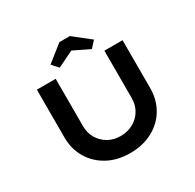

<svg xmlns="http://www.w3.org/2000/svg" viewBox="-191 -1119 1357 1335"><g transform="rotate(-30 488.0 -451.5)"><path d="M488 6Q385 6 308 -36Q231 -78 187.5 -151Q144 -224 144 -317V-701H295V-322Q295 -266 320.5 -223Q346 -180 389.5 -155Q433 -130 488 -130Q545 -130 590 -155Q635 -180 660.5 -223Q686 -266 686 -322V-701H832V-317Q832 -224 789 -151Q746 -78 668 -36Q590 6 488 6ZM358 -754 313 -804 445 -909H529L662 -804L616 -754L473 -824H502Z"/></g></svg>

Font: Lexend Peta SemiBold
Style: Regular
Weight: 600
Designer: Bonnie Shaver-Troup, Thomas Jockin
Foundry: Lexend
Version: Version 1.007